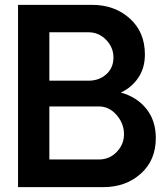

<svg xmlns="http://www.w3.org/2000/svg" viewBox="-20 -770 681 790"><path d="M477.1 -389.2Q543 -371.1 582 -322.5Q621.1 -273.9 621.1 -202.1Q621.1 -110.4 559.1 -55.2Q497.1 0 404.8 0H54.2V-750H358.9Q451.7 -750 513.9 -694.1Q576.2 -638.2 576.2 -545.9Q576.2 -489.7 548.6 -449.5Q521 -409.2 477.1 -389.2ZM344.2 -637.2H183.1V-438H344.2Q388.2 -438 417.5 -464.6Q446.8 -491.2 446.8 -533.2Q446.8 -575.2 416.5 -606.2Q386.2 -637.2 344.2 -637.2ZM387.2 -113.8Q430.2 -113.8 460.2 -144.8Q490.2 -175.8 490.2 -217.8Q490.2 -261.7 459.7 -296.9Q429.2 -332 387.2 -332H183.1V-113.8Z"/></svg>

Font: Oakes Grotesk
Style: SemiBold
Weight: 600
Designer: Samuel Oakes
Foundry: Samuel Oakes
Version: Version 1.0 | wf-rip DC20170320